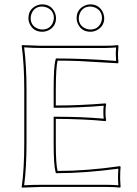

<svg xmlns="http://www.w3.org/2000/svg" viewBox="-20 -854 624 877"><path d="M109.9 -771Q109.9 -810.5 145 -827.6Q158.7 -834 172.9 -834Q212.4 -834 229.5 -798.8Q235.8 -785.2 235.8 -771Q235.8 -733.4 202.1 -715.8Q188 -709 172.9 -709Q133.3 -709 116.2 -743.7Q109.9 -757.3 109.9 -771ZM330.1 -771Q330.1 -810.5 365.2 -827.6Q378.9 -834 393.1 -834Q430.7 -834 448.7 -800.3Q455.6 -786.1 456.1 -771Q456.1 -733.9 421.9 -715.8Q407.7 -709 393.1 -709Q353.5 -709 336.4 -743.7Q330.1 -757.3 330.1 -771ZM234.9 -200.2Q234.9 -101.6 243.2 -73.2Q377 -73.2 528.8 -95.2L530.8 -90.8Q528.8 -75.2 528.8 -36.1Q528.8 -26.9 530.8 0L528.8 2.9Q504.4 0 469.2 0H165L80.1 2.9L79.1 0Q90.8 -81.5 90.8 -200.2V-444.8Q90.8 -559.6 79.1 -645L81.1 -647.9Q82.5 -647.9 165 -645H459Q495.1 -645 519 -647.9L521 -645Q519 -617.2 519 -609.9Q519 -585.9 521 -568.8L519 -564.9Q519 -564.9 339.8 -575.2Q287.6 -577.1 243.2 -577.1Q235.4 -549.8 234.9 -444.8V-372.1Q344.7 -372.1 461.9 -381.8L464.8 -378.9Q461.9 -365.2 461.9 -341.8Q461.9 -317.9 464.8 -304.2L461.9 -300.8Q363.3 -310.5 234.9 -311ZM120.1 -771Q120.1 -737.3 151.4 -723.6Q162.1 -719.2 172.9 -719.2Q207 -719.2 221.2 -750Q225.6 -760.7 226.1 -771Q226.1 -805.7 194.8 -819.3Q184.1 -823.7 172.9 -824.2Q138.2 -824.2 124.5 -793Q120.1 -781.7 120.1 -771ZM339.8 -771Q339.8 -737.3 371.1 -723.6Q381.8 -719.2 393.1 -719.2Q425.8 -719.2 440.4 -748.5Q445.8 -759.8 445.8 -771Q445.8 -804.2 416 -818.8Q404.8 -823.7 393.1 -824.2Q358.4 -824.2 344.7 -793Q339.8 -781.7 339.8 -771ZM225.1 -200.2V-320.8H234.9Q354 -320.8 453.6 -312Q452.1 -327.1 452.1 -341.8Q452.1 -356.4 453.6 -371.1Q344.2 -361.8 234.9 -361.8H225.1V-444.8Q225.1 -550.3 233.4 -579.6L235.4 -586.9H243.2Q365.7 -586.9 510.3 -575.7Q508.8 -595.7 508.8 -609.9Q508.8 -618.7 510.3 -637.2Q486.3 -635.3 459 -634.8H165Q136.2 -634.8 90.3 -637.7Q101.1 -553.2 101.1 -444.8V-200.2Q101.1 -87.4 90.3 -7.8Q136.7 -10.3 165 -9.8H469.2Q497.6 -9.8 520.5 -7.8Q519 -27.3 519 -36.1Q519 -58.1 520.5 -83.5Q365.7 -63 243.2 -63H235.4L233.4 -70.3Q225.1 -99.6 225.1 -200.2Z"/></svg>

Font: Linux Biolinum Outline O
Style: Bold
Weight: 700
Designer: Philipp H. Poll
Foundry: Philipp H. Poll
Version: Version 0.9.2